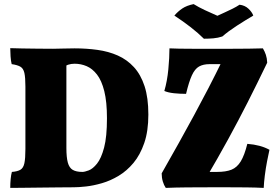

<svg xmlns="http://www.w3.org/2000/svg" viewBox="-20 -914 1365 937"><path d="M30 3Q30 -19 32 -40Q34 -61 38 -75Q65 -77 79.5 -85.5Q94 -94 99 -117.5Q104 -141 104 -187V-491Q104 -536 99 -558Q94 -580 79.5 -588.5Q65 -597 37 -601Q33 -616 31.5 -639.5Q30 -663 30 -679Q54 -678 89 -677.5Q124 -677 163.5 -676.5Q203 -676 239 -676Q260 -676 286 -677Q312 -678 344 -678Q402 -678 456 -670.5Q510 -663 555 -643Q600 -623 633.5 -586.5Q667 -550 685.5 -493.5Q704 -437 704 -355Q704 -274 684 -216Q664 -158 631.5 -119Q599 -80 559 -56Q519 -32 477.5 -20Q436 -8 400 -4Q364 0 339 0Q313 0 268.5 0.5Q224 1 175.5 1.5Q127 2 87 2.5Q47 3 30 3ZM382 -75Q393 -75 413 -82.5Q433 -90 453.5 -115.5Q474 -141 488 -193.5Q502 -246 502 -337Q502 -417 489 -469Q476 -521 453.5 -550Q431 -579 403 -591Q375 -603 344 -603Q327 -603 312 -598Q297 -593 289 -585L304 -629V-192Q304 -146 311 -120.5Q318 -95 335 -85Q352 -75 382 -75ZM807 -678Q826 -677 855 -676.5Q884 -676 918 -676Q952 -676 984 -676Q1016 -676 1041 -676Q1074 -676 1114 -676Q1154 -676 1193.5 -676.5Q1233 -677 1263 -678Q1272 -663 1277.5 -646.5Q1283 -630 1284 -608Q1234 -504 1188 -413.5Q1142 -323 1093 -233.5Q1044 -144 984 -42L942 -75H1039Q1083 -75 1110 -86Q1137 -97 1155 -126.5Q1173 -156 1187 -212Q1252 -207 1295 -183Q1290 -161 1283.5 -127.5Q1277 -94 1272.5 -58.5Q1268 -23 1267 3Q1228 1 1182.5 0.5Q1137 0 1092 0Q1047 0 1009 0Q950 0 892.5 0.5Q835 1 789 3Q780 -10 774.5 -28.5Q769 -47 769 -68Q814 -147 852.5 -216Q891 -285 926.5 -350.5Q962 -416 997 -483.5Q1032 -551 1069 -627L1132 -601H1003Q972 -601 951.5 -589.5Q931 -578 916.5 -546.5Q902 -515 888 -456Q857 -456 829 -459Q801 -462 782 -470Q796 -518 801.5 -575.5Q807 -633 807 -678ZM975 -725Q947 -753 911 -781Q875 -809 831 -838Q848 -858 869.5 -872.5Q891 -887 925 -894Q949 -879 980 -864.5Q1011 -850 1041 -837Q1058 -845 1077 -853.5Q1096 -862 1115 -871.5Q1134 -881 1149 -891Q1175 -888 1192.5 -871.5Q1210 -855 1216 -838Q1177 -815 1136 -788.5Q1095 -762 1065 -736Q1044 -729 1021.5 -727Q999 -725 975 -725Z"/></svg>

Font: Vollkorn Black
Style: Regular
Weight: 900
Designer: Friedrich Althausen
Foundry: Friedrich Althausen
Version: Version 5.000